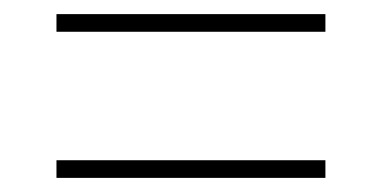

<svg xmlns="http://www.w3.org/2000/svg" viewBox="-20 -452 540 272"><path d="M60 -407V-432H441V-407ZM60 -200V-225H441V-200Z"/></svg>

Font: Inconsolata ExtraLight
Style: Regular
Weight: 200
Monospace: yes
Designer: Raph Levien, Cyreal, Brenton Simpson
Foundry: Raph Levien, Cyreal, Google
Version: Version 3.001; ttfautohint (v1.8.2.53-6de2)